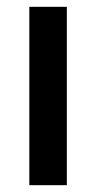

<svg xmlns="http://www.w3.org/2000/svg" viewBox="-20 -543 282 563"><path d="M66 0V-523H176V0Z"/></svg>

Font: Raleway Thin SemiBold
Style: Regular
Weight: 600
Version: Version 4.026